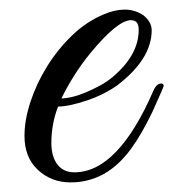

<svg xmlns="http://www.w3.org/2000/svg" viewBox="-20 -376 361 400"><path d="M101 -154Q87 -118 87 -78Q87 -50 99.5 -33.5Q112 -17 135 -17Q226 -17 300 -188Q307 -203 317 -202Q321 -201 321 -197Q321 -195 298 -144Q275 -96 253 -66Q202 4 127 4Q87 4 59 -22Q31 -48 31 -93Q31 -126 43.5 -164Q56 -202 78 -237.5Q100 -273 130 -302Q160 -331 196 -346Q219 -356 240 -356Q261 -356 279 -344Q296 -330 296 -313Q296 -253 224 -198Q213 -190 197.5 -182Q182 -174 162 -167Q123 -154 101 -154ZM269 -314Q269 -334 253 -334Q225 -334 168 -265Q133 -222 108 -171Q117 -171 130 -174Q143 -177 157.5 -183Q172 -189 187 -197Q202 -205 214 -215Q269 -261 269 -314Z"/></svg>

Font: #9Slide05 Great Vibes
Style: Regular
Weight: 400
Designer: Robert E. Leuschke
Foundry: Robert E. Leuschke
Version: Version 1.001